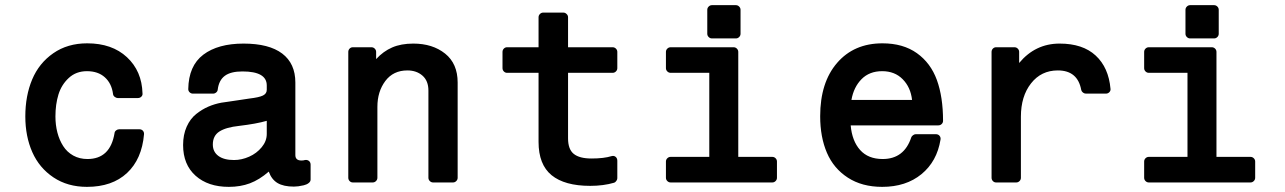

<svg xmlns="http://www.w3.org/2000/svg" viewBox="-20 -707 4981 744"><path d="M316.9 17.1Q242.2 17.1 187.3 -19.5Q132.3 -56.2 105.2 -117.4Q78.1 -178.7 78.1 -255.9Q78.1 -335.9 104.7 -399.2Q131.3 -462.4 186.5 -500.7Q241.7 -539.1 317.9 -539.1Q414.1 -539.1 471.9 -485.4Q529.8 -431.6 532.2 -345.2Q533.2 -337.9 527.8 -332.5Q522.5 -327.1 514.2 -327.1H436Q430.2 -327.1 424.3 -331.8Q418.5 -336.4 418 -342.8Q412.6 -383.8 386.2 -407.5Q359.9 -431.2 316.9 -431.2Q274.9 -431.2 246.6 -405Q218.3 -378.9 206.5 -340.8Q194.8 -302.7 194.8 -255.9Q194.8 -222.7 202.4 -193.4Q210 -164.1 224.9 -140.9Q239.7 -117.7 263.9 -104.2Q288.1 -90.8 318.8 -90.8Q407.2 -90.8 423.8 -190.9Q424.3 -197.3 429.9 -201.7Q435.5 -206.1 441.9 -206.1H520Q528.3 -206.1 533.4 -200.7Q538.6 -195.3 538.1 -187Q529.8 -90.3 472.2 -36.6Q414.6 17.1 316.9 17.1Z M689.5 -145Q689.5 -185.1 703.4 -216.1Q717.3 -247.1 740.5 -265.4Q763.7 -283.7 787.6 -293.9Q811.5 -304.2 837.9 -309.1Q845.2 -310.1 860.1 -312.3Q875 -314.5 899.4 -318.1Q923.8 -321.8 946.8 -325.2Q984.4 -329.6 999 -336.9Q1013.7 -344.2 1013.7 -358.9V-376Q1013.7 -430.2 919.4 -430.2Q874 -430.2 851.1 -413.1Q828.1 -396 823.7 -359.9Q823.2 -353.5 817.9 -348.9Q812.5 -344.2 805.7 -344.2H727.5Q720.2 -344.2 714.8 -349.4Q709.5 -354.5 709.5 -361.8Q710.9 -452.1 767.8 -495.1Q824.7 -538.1 923.8 -538.1Q1022.5 -538.1 1073.5 -499.5Q1124.5 -460.9 1124.5 -387.2V-106Q1124.5 -85 1148.4 -85Q1155.8 -85 1161.6 -86.9Q1170.9 -88.4 1177.2 -83.3Q1183.6 -78.1 1183.6 -68.8V-11.2Q1183.6 -3.4 1176 2.4Q1168.5 8.3 1157 11Q1145.5 13.7 1136 14.9Q1126.5 16.1 1118.7 16.1Q1078.6 16.1 1055.4 2.2Q1032.2 -11.7 1021.5 -42Q984.9 -10.3 948.2 3.4Q911.6 17.1 866.7 17.1Q786.1 17.1 737.8 -26.1Q689.5 -69.3 689.5 -145ZM906.7 -219.2Q856 -213.9 830.3 -197.5Q804.7 -181.2 804.7 -147Q804.7 -118.7 826.2 -102.8Q847.7 -86.9 886.7 -86.9Q916.5 -86.9 945.6 -99.9Q974.6 -112.8 994.1 -136.5Q1013.7 -160.2 1013.7 -188V-238.8Q973.1 -227.1 906.7 -219.2Z M1329.6 -18.1V-505.9Q1329.6 -513.2 1334.7 -518.6Q1339.8 -523.9 1347.2 -523.9H1419.4Q1426.8 -523.9 1432.1 -518.6Q1437.5 -513.2 1437.5 -505.9V-478Q1465.3 -508.3 1499.8 -523.2Q1534.2 -538.1 1581.5 -538.1Q1656.2 -538.1 1704.8 -499.3Q1753.4 -460.4 1753.4 -387.2V-18.1Q1753.4 -10.7 1748 -5.4Q1742.7 0 1735.4 0H1658.2Q1650.9 0 1645.5 -5.4Q1640.1 -10.7 1640.1 -18.1V-356Q1640.1 -394 1616.9 -414.1Q1593.8 -434.1 1558.6 -434.1Q1503.9 -434.1 1473.1 -393.1Q1442.4 -352.1 1442.4 -293V-18.1Q1442.4 -10.7 1437 -5.4Q1431.6 0 1424.3 0H1347.2Q1339.8 0 1334.7 -5.4Q1329.6 -10.7 1329.6 -18.1Z M1927.2 -442.9V-505.9Q1927.2 -513.2 1932.4 -518.6Q1937.5 -523.9 1944.8 -523.9H2066.9V-640.1Q2066.9 -647.5 2072.3 -652.8Q2077.6 -658.2 2085 -658.2H2163.1Q2169.9 -658.2 2175.5 -652.8Q2181.2 -647.5 2181.2 -640.1V-523.9H2354Q2361.3 -523.9 2366.7 -518.6Q2372.1 -513.2 2372.1 -505.9V-442.9Q2372.1 -435.5 2366.7 -430.2Q2361.3 -424.8 2354 -424.8H2181.2V-170.9Q2181.2 -128.4 2203.4 -110.6Q2225.6 -92.8 2272 -92.8Q2320.3 -92.8 2350.1 -102.1Q2359.4 -104.5 2365.7 -99.1Q2372.1 -93.8 2372.1 -84V-16.1Q2372.1 -11.2 2368.2 -5.9Q2364.3 -0.5 2359.9 1Q2318.4 13.2 2267.1 13.2Q2168 13.2 2117.4 -28.1Q2066.9 -69.3 2066.9 -157.2V-424.8H1944.8Q1937.5 -424.8 1932.4 -430.2Q1927.2 -435.5 1927.2 -442.9Z M2578.6 -424.8Q2571.3 -424.8 2565.9 -430.2Q2560.5 -435.5 2560.5 -442.9V-505.9Q2560.5 -513.2 2565.9 -518.6Q2571.3 -523.9 2578.6 -523.9H2822.8Q2830.1 -523.9 2835.4 -518.6Q2840.8 -513.2 2840.8 -505.9V-99.1H2972.7Q2980 -99.1 2985.4 -93.8Q2990.7 -88.4 2990.7 -81.1V-18.1Q2990.7 -10.7 2985.4 -5.4Q2980 0 2972.7 0H2578.6Q2571.3 0 2565.9 -5.4Q2560.5 -10.7 2560.5 -18.1V-81.1Q2560.5 -88.4 2565.9 -93.8Q2571.3 -99.1 2578.6 -99.1H2728.5V-424.8ZM2720.7 -576.2V-668.9Q2720.7 -676.3 2726.1 -681.6Q2731.4 -687 2738.8 -687H2831.5Q2838.9 -687 2844.2 -681.6Q2849.6 -676.3 2849.6 -668.9V-576.2Q2849.6 -568.8 2844.2 -563.5Q2838.9 -558.1 2831.5 -558.1H2738.8Q2731.4 -558.1 2726.1 -563.5Q2720.7 -568.8 2720.7 -576.2Z M3158.2 -256.8Q3158.2 -387.2 3223.6 -463.1Q3289.1 -539.1 3399.4 -539.1Q3479.5 -539.1 3533 -501Q3586.4 -462.9 3610.4 -397Q3634.3 -331.1 3634.3 -238.8Q3634.3 -231.4 3628.9 -226.3Q3623.5 -221.2 3616.2 -221.2H3276.4Q3281.7 -160.6 3313 -125.7Q3344.2 -90.8 3400.4 -90.8Q3483.4 -90.8 3511.2 -174.8Q3512.7 -179.2 3518.1 -183.1Q3523.4 -187 3528.3 -187H3606.4Q3615.7 -187 3620.8 -180.7Q3626 -174.3 3624.5 -166Q3610.8 -81.5 3550.8 -32.2Q3490.7 17.1 3398.4 17.1Q3320.3 17.1 3265.4 -18.6Q3210.4 -54.2 3184.3 -115Q3158.2 -175.8 3158.2 -256.8ZM3398.4 -431.2Q3349.1 -431.2 3318.6 -400.4Q3288.1 -369.6 3279.3 -319.8H3514.2Q3508.8 -368.7 3478 -399.9Q3447.3 -431.2 3398.4 -431.2Z M3822.3 -505.9Q3822.3 -513.2 3827.4 -518.6Q3832.5 -523.9 3839.8 -523.9H3911.1Q3918.5 -523.9 3923.8 -518.6Q3929.2 -513.2 3929.2 -505.9V-462.9Q3991.7 -538.1 4085.9 -538.1Q4175.8 -538.1 4225.8 -491.7Q4275.9 -445.3 4283.2 -362.8Q4284.2 -355.5 4278.8 -349.9Q4273.4 -344.2 4265.1 -344.2H4188Q4182.1 -344.2 4176.8 -348.1Q4171.4 -352.1 4169.9 -357.9Q4156.2 -434.1 4079.1 -434.1Q4014.6 -434.1 3975.3 -384Q3936 -334 3936 -254.9V-18.1Q3936 -10.7 3930.7 -5.4Q3925.3 0 3918 0H3839.8Q3832.5 0 3827.4 -5.4Q3822.3 -10.7 3822.3 -18.1Z M4431.6 -424.8Q4424.3 -424.8 4418.9 -430.2Q4413.6 -435.5 4413.6 -442.9V-505.9Q4413.6 -513.2 4418.9 -518.6Q4424.3 -523.9 4431.6 -523.9H4675.8Q4683.1 -523.9 4688.5 -518.6Q4693.8 -513.2 4693.8 -505.9V-99.1H4825.7Q4833 -99.1 4838.4 -93.8Q4843.8 -88.4 4843.8 -81.1V-18.1Q4843.8 -10.7 4838.4 -5.4Q4833 0 4825.7 0H4431.6Q4424.3 0 4418.9 -5.4Q4413.6 -10.7 4413.6 -18.1V-81.1Q4413.6 -88.4 4418.9 -93.8Q4424.3 -99.1 4431.6 -99.1H4581.5V-424.8ZM4573.7 -576.2V-668.9Q4573.7 -676.3 4579.1 -681.6Q4584.5 -687 4591.8 -687H4684.6Q4691.9 -687 4697.3 -681.6Q4702.6 -676.3 4702.6 -668.9V-576.2Q4702.6 -568.8 4697.3 -563.5Q4691.9 -558.1 4684.6 -558.1H4591.8Q4584.5 -558.1 4579.1 -563.5Q4573.7 -568.8 4573.7 -576.2Z"/></svg>

Font: Fragment Mono
Style: Bold
Weight: 700
Designer: Wei Huang based on Nimbus Sans by URW Studio, based on Helvetica by Max Miedinger.
Foundry: Wei Huang
Version: Version 1.011